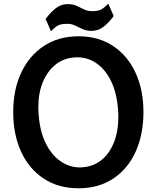

<svg xmlns="http://www.w3.org/2000/svg" viewBox="-20 -994 844 1032"><path d="M591 -908Q566 -873 537 -850.5Q508 -828 473 -828Q445 -828 424 -837.5Q403 -847 384 -856.5Q365 -866 342 -866Q317 -866 299.5 -860.5Q282 -855 254 -826L225 -892Q251 -927 279.5 -949.5Q308 -972 343 -972Q371 -972 392 -962.5Q413 -953 432 -943.5Q451 -934 474 -934Q500 -934 517 -940Q534 -946 562 -974ZM402 18Q294 18 215 -34Q136 -86 93.5 -178.5Q51 -271 51 -392Q51 -511 93.5 -602.5Q136 -694 215 -746.5Q294 -799 402 -799Q510 -799 588.5 -746.5Q667 -694 709 -602Q751 -510 751 -392Q751 -271 709 -178.5Q667 -86 588.5 -34Q510 18 402 18ZM427 -95Q483 -100 525.5 -134Q568 -168 592 -227.5Q616 -287 616 -366Q616 -377 615.5 -388Q615 -399 614 -410Q607 -497 576.5 -559Q546 -621 499 -653.5Q452 -686 395 -686Q391 -686 386.5 -686Q382 -686 377 -685Q322 -681 279 -647Q236 -613 211 -554.5Q186 -496 186 -417Q186 -407 186.5 -396Q187 -385 188 -374Q195 -286 226 -223.5Q257 -161 305 -127.5Q353 -94 411 -94Q415 -94 419 -94.5Q423 -95 427 -95Z"/></svg>

Font: RocknRoll One
Style: Regular
Weight: 400
Designer: Fontworks Inc.
Foundry: Fontworks Inc.
Version: Version 1.100